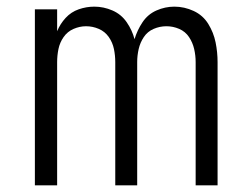

<svg xmlns="http://www.w3.org/2000/svg" viewBox="-20 -558 760 578"><path d="M85 0H152V-371Q152 -391 156 -410.5Q160 -430 171.5 -446.5Q183 -463 201.5 -471Q220 -479 239 -479Q259 -479 277.5 -471Q296 -463 307.5 -446.5Q319 -430 323 -410.5Q327 -391 327 -371V0H393V-371Q393 -391 397.5 -410.5Q402 -430 413 -446.5Q424 -463 442.5 -471Q461 -479 481 -479Q501 -479 519.5 -471Q538 -463 549 -446.5Q560 -430 564.5 -410.5Q569 -391 569 -371V0H635V-371Q635 -401 629 -430.5Q623 -460 607 -486Q591 -512 563 -525Q535 -538 505 -538Q477 -538 451 -526.5Q425 -515 409 -491Q393 -467 385 -440Q378 -467 361.5 -491Q345 -515 318.5 -526.5Q292 -538 264 -538Q240 -538 217 -530Q194 -522 177.5 -504Q161 -486 152 -464V-530H85Z"/></svg>

Font: Iosevka Sparkle Light
Style: Regular
Weight: 300
Designer: Belleve Invis
Foundry: Belleve Invis
Version: Version 4.5.0; ttfautohint (v1.8.3)